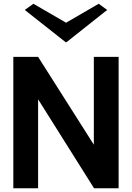

<svg xmlns="http://www.w3.org/2000/svg" viewBox="-20 -1003 703 1023"><path d="M51 0V-700H183L480 -232V-700H612V0H481L183 -474V0ZM158 -983 332 -882 506 -983 551 -950 334 -778H330L112 -950Z"/></svg>

Font: Panamera
Style: Bold
Weight: 700
Designer: Bastien Sozeau
Foundry: NBR — Bastien Sozeau
Version: Version 3.002; ttfautohint (v1.8.4.7-5d5b);gftools[0.9.33]